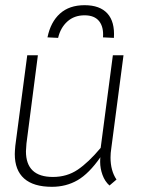

<svg xmlns="http://www.w3.org/2000/svg" viewBox="-20 -713 585 740"><path d="M37 -119Q37 -129 39 -151L85 -500H126L82 -160Q80 -138 80 -130Q80 -31 184 -31Q238 -31 279.5 -59Q321 -87 368 -143L415 -500H456L409 -142Q406 -123 406 -106Q406 -55 429 -21L402 2Q384 -14 375 -39Q366 -64 366 -89Q366 -102 367 -107Q323 -44 279 -18.5Q235 7 180 7Q109 7 73 -25Q37 -57 37 -119ZM419 -567 377 -569Q380 -609 362 -631.5Q344 -654 306 -654Q266 -654 239.5 -630Q213 -606 204 -567L163 -569Q175 -628 211 -660.5Q247 -693 306 -693Q365 -693 394 -661Q423 -629 419 -567Z"/></svg>

Font: Bellota Text Light
Style: Italic
Weight: 300
Italic angle: -7.5°
Designer: Kemie Guaida
Foundry: Kemie Guaida
Version: Version 4.001